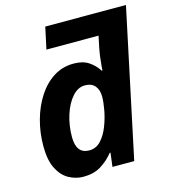

<svg xmlns="http://www.w3.org/2000/svg" viewBox="-114 -852 849 954"><g transform="rotate(-15 311.0 -375.0)"><path d="M198 10Q159 10 123.5 -9.5Q88 -29 66 -72.5Q44 -116 44 -189Q44 -257 61.5 -321Q79 -385 112 -436Q145 -487 191 -516.5Q237 -546 295 -546Q342 -546 372 -526Q402 -506 421 -476H425Q425 -479 426.5 -497.5Q428 -516 431 -540.5Q434 -565 438 -585L451 -648H183L207 -760H622L461 0H349L358 -71H354Q325 -35 288 -12.5Q251 10 198 10ZM260 -109Q295 -109 319.5 -135.5Q344 -162 359.5 -201.5Q375 -241 382.5 -281.5Q390 -322 390 -351Q390 -386 372.5 -406.5Q355 -427 321 -427Q285 -427 256 -394Q227 -361 210 -308Q193 -255 193 -195Q193 -109 260 -109Z"/></g></svg>

Font: Noto IKEA Latin
Style: Bold Italic
Weight: 700
Italic angle: -12°
Designer: Monotype Design Team
Foundry: Monotype Imaging Inc.
Version: Version 1.0